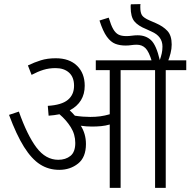

<svg xmlns="http://www.w3.org/2000/svg" viewBox="-20 -916 928 936"><path d="M399 -214Q399 -149 360.5 -118.5Q322 -88 269 -88Q217 -88 175.5 -114.5Q134 -141 97 -200Q60 -259 24 -356L72 -372Q113 -256 158 -196.5Q203 -137 264 -137Q300 -137 323.5 -156Q347 -175 347 -219Q347 -261 325 -296Q303 -331 270 -359Q245 -354 217 -352L213 -400Q280 -404 310.5 -429Q341 -454 341 -498Q341 -540 316.5 -562Q292 -584 251 -584Q219 -584 191.5 -575.5Q164 -567 134 -551L116 -597Q147 -612 179 -622Q211 -632 252 -632Q318 -632 355.5 -595.5Q393 -559 393 -498Q393 -417 320 -378Q333 -366 345 -352Q364 -349 383 -347.5Q402 -346 420 -346Q446 -346 468.5 -349Q491 -352 515 -359V-574H447V-622H888V-574H788V0H736V-574H568V0H515V-309Q494 -303 472.5 -301Q451 -299 428 -299Q401 -299 374 -303Q386 -284 392.5 -261.5Q399 -239 399 -214ZM721 -615Q706 -665 689 -681.5Q672 -698 647 -698Q633 -698 620 -696Q607 -694 592 -694Q564 -694 542 -702.5Q520 -711 501 -737Q482 -763 465 -816L510 -830Q521 -793 532 -774Q543 -755 557.5 -747.5Q572 -740 596 -740Q609 -740 623 -742Q637 -744 651 -744Q691 -744 716.5 -720Q742 -696 759 -623Q765 -640 768.5 -655.5Q772 -671 772 -689Q772 -739 719 -762L693 -774Q653 -790 635 -812Q617 -834 617 -881Q617 -885 617 -888.5Q617 -892 618 -895L665 -896Q664 -892 664 -888.5Q664 -885 664 -880Q664 -855 672 -842Q680 -829 710 -816L740 -803Q775 -788 796 -765.5Q817 -743 817 -699Q817 -678 811.5 -656.5Q806 -635 798 -615Z"/></svg>

Font: Noto Sans SemiCondensed Light
Style: Italic
Weight: 300
Width: 4
Italic angle: -12°
Designer: Monotype Design Team
Foundry: Monotype Imaging Inc.
Version: Version 2.013; ttfautohint (v1.8.4.7-5d5b)